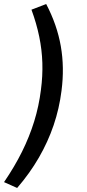

<svg xmlns="http://www.w3.org/2000/svg" viewBox="-45 -739 430 952"><path d="M40 193 -25 164Q27 88 64 13.5Q101 -61 124.5 -137Q148 -213 158 -294Q167 -362 165 -427Q163 -492 149.5 -557.5Q136 -623 111 -691L184 -719Q238 -616 256.5 -510Q275 -404 260 -289Q249 -201 221 -118.5Q193 -36 148 42Q103 120 40 193Z"/></svg>

Font: Nunito Sans 10pt SemiExpanded Medium
Style: Italic
Weight: 500
Width: 6
Italic angle: -9°
Designer: Vernon Adams
Foundry: Vernon Adams
Version: Version 3.101;gftools[0.9.27]